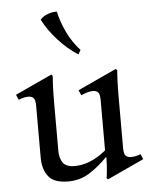

<svg xmlns="http://www.w3.org/2000/svg" viewBox="-53 -779 674 845"><g transform="rotate(-5 283.5 -356.5)"><path d="M542 -77 552 -54 390 21 384 15Q386 6 388.5 -20.5Q391 -47 391 -77H389Q350 -37 308.5 -11Q267 15 215 15Q152 15 127.5 -17Q103 -49 103 -100V-330Q103 -356 94.5 -364Q86 -372 72 -372Q52 -372 29 -362L19 -385L181 -460L187 -454Q186 -446 184.5 -411.5Q183 -377 183 -331V-125Q183 -90 197.5 -70Q212 -50 250 -50Q282 -50 316.5 -63.5Q351 -77 388 -107V-330Q388 -356 380 -364Q372 -372 357 -372Q344 -372 330 -367.5Q316 -363 305 -358L295 -381L466 -460L472 -454Q471 -446 469.5 -411.5Q468 -377 468 -331V-112Q468 -84 476.5 -76Q485 -68 499 -68Q521 -68 542 -77ZM230 -734Q239 -690 261.5 -642.5Q284 -595 319 -557L308 -538Q262 -567 220 -613.5Q178 -660 156 -705Q169 -720 190.5 -727.5Q212 -735 230 -734Z"/></g></svg>

Font: Bona Nova SC
Style: Regular
Weight: 400
Designer: Mateusz Machalski
Foundry: Capitalics
Version: Version 4.001; ttfautohint (v1.8.4.7-5d5b)